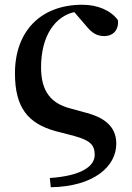

<svg xmlns="http://www.w3.org/2000/svg" viewBox="-20 -572 556 809"><path d="M194 217C377 214 470 128 470 34C470 -24 439 -71 346 -96L273 -116C196 -137 153 -186 153 -288C153 -426 216 -504 293 -521L349 -456C367 -435 387 -420 419 -420C458 -420 481 -447 477 -487C448 -527 393 -552 327 -552C152 -552 43 -441 43 -263C43 -116 100 -52 212 -20L293 1C362 20 379 40 379 81C379 128 324 169 190 178Z"/></svg>

Font: Noto Serif JP
Style: Bold
Weight: 700
Designer: Ryoko NISHIZUKA 西塚涼子 (kana & ideographs); Frank Grießhammer (Latin, Greek & Cyrillic); Wenlong ZHANG 张文龙 (bopomofo); San
Foundry: Adobe
Version: Version 2.001;hotconv 1.1.0;makeotfexe 2.6.0